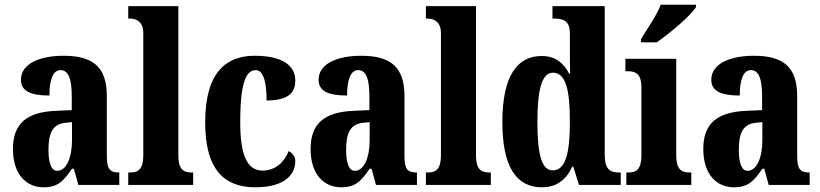

<svg xmlns="http://www.w3.org/2000/svg" viewBox="-20 -786 3484 816"><path d="M165 10C225 10 249 -15 286 -69H294L313 0H487V-53H484C446 -53 434 -69 434 -124V-378C434 -504 372 -549 250 -549C150 -549 69 -516 69 -447C69 -400 108 -380 190 -380C190 -449 206 -488 237 -488C272 -488 285 -449 285 -374V-318L218 -315C95 -310 35 -262 35 -153C35 -42 94 10 165 10ZM223 -60C198 -60 186 -93 186 -149C186 -221 204 -258 257 -264L286 -267V-191C286 -113 261 -60 223 -60Z M525 0H801V-53H792C760 -53 738 -67 738 -125V-760H525V-707H535C551 -707 589 -699 589 -646V-125C589 -67 567 -53 535 -53H525Z M1065 10C1199 10 1235 -52 1235 -100C1235 -121 1223 -135 1207 -144C1189 -97 1150 -61 1096 -61C1028 -61 1001 -132 1001 -267C1001 -438 1027 -488 1067 -488C1102 -488 1113 -428 1113 -359C1217 -359 1235 -401 1235 -444C1235 -501 1190 -549 1062 -549C944 -549 852 -482 852 -266C852 -61 936 10 1065 10Z M1430 10C1490 10 1514 -15 1551 -69H1559L1578 0H1752V-53H1749C1711 -53 1699 -69 1699 -124V-378C1699 -504 1637 -549 1515 -549C1415 -549 1334 -516 1334 -447C1334 -400 1373 -380 1455 -380C1455 -449 1471 -488 1502 -488C1537 -488 1550 -449 1550 -374V-318L1483 -315C1360 -310 1300 -262 1300 -153C1300 -42 1359 10 1430 10ZM1488 -60C1463 -60 1451 -93 1451 -149C1451 -221 1469 -258 1522 -264L1551 -267V-191C1551 -113 1526 -60 1488 -60Z M1790 0H2066V-53H2057C2025 -53 2003 -67 2003 -125V-760H1790V-707H1800C1816 -707 1854 -699 1854 -646V-125C1854 -67 1832 -53 1800 -53H1790Z M2283 10C2347 10 2387 -23 2412 -78H2416L2441 0H2618V-53H2610C2570 -53 2550 -69 2550 -130V-760H2328V-707H2336C2372 -707 2402 -699 2402 -644V-583C2402 -545 2402 -503 2403 -473H2399C2376 -516 2343 -548 2282 -548C2176 -548 2115 -460 2115 -267C2115 -75 2176 10 2283 10ZM2329 -62C2282 -62 2264 -130 2264 -268C2264 -403 2282 -477 2330 -477C2385 -477 2402 -403 2402 -269C2402 -135 2384 -62 2329 -62Z M2704 -619V-606H2771C2828 -645 2917 -721 2938 -756V-766H2788C2772 -721 2729 -662 2704 -619ZM2642 0H2918V-53H2909C2876 -53 2854 -67 2854 -125V-536H2638V-483H2652C2684 -483 2706 -469 2706 -415V-125C2706 -68 2685 -53 2652 -53H2642Z M3099 10C3159 10 3183 -15 3220 -69H3228L3247 0H3421V-53H3418C3380 -53 3368 -69 3368 -124V-378C3368 -504 3306 -549 3184 -549C3084 -549 3003 -516 3003 -447C3003 -400 3042 -380 3124 -380C3124 -449 3140 -488 3171 -488C3206 -488 3219 -449 3219 -374V-318L3152 -315C3029 -310 2969 -262 2969 -153C2969 -42 3028 10 3099 10ZM3157 -60C3132 -60 3120 -93 3120 -149C3120 -221 3138 -258 3191 -264L3220 -267V-191C3220 -113 3195 -60 3157 -60Z"/></svg>

Font: Noto Serif Sinhala ExtraCondensed ExtraBold
Style: Regular
Weight: 800
Width: 2
Designer: Jelle Bosma - Monotype Design Team
Foundry: Monotype Imaging Inc.
Version: Version 2.007